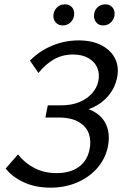

<svg xmlns="http://www.w3.org/2000/svg" viewBox="-20 -854 568 884"><path d="M212 10Q143 10 90 -14.5Q37 -39 6 -78L63 -143Q93 -104 138 -80.5Q183 -57 241 -57Q301 -57 340 -83.5Q379 -110 391 -160Q401 -201 390 -235.5Q379 -270 344 -291.5Q309 -313 248 -313H189L200 -369H260Q310 -369 345.5 -384Q381 -399 403 -423.5Q425 -448 432 -477Q440 -512 428.5 -540.5Q417 -569 388 -586Q359 -603 316 -603Q267 -603 228 -580.5Q189 -558 157 -518L118 -575Q161 -619 219.5 -643.5Q278 -668 342 -668Q407 -668 451 -643.5Q495 -619 512.5 -578.5Q530 -538 517 -488Q509 -454 489 -426Q469 -398 440.5 -378Q412 -358 376.5 -347.5Q341 -337 302 -337L308 -364Q356 -364 391.5 -350Q427 -336 449 -311Q471 -286 478 -251.5Q485 -217 476 -175Q463 -119 425.5 -77.5Q388 -36 333 -13Q278 10 212 10ZM270 -737Q254 -737 243.5 -744.5Q233 -752 228.5 -764.5Q224 -777 227 -792Q231 -810 245 -822Q259 -834 279 -834Q294 -834 304 -827Q314 -820 318.5 -808.5Q323 -797 321 -781Q317 -762 303 -749.5Q289 -737 270 -737ZM455 -737Q440 -737 430 -744.5Q420 -752 415.5 -764.5Q411 -777 414 -792Q417 -810 431 -822Q445 -834 465 -834Q480 -834 490 -827Q500 -820 504.5 -808.5Q509 -797 507 -781Q503 -762 489 -749.5Q475 -737 455 -737Z"/></svg>

Font: Ysabeau Infant Medium
Style: Italic
Weight: 500
Italic angle: -12°
Designer: Christian Thalmann (Catharsis Fonts)
Version: Version 2.001;gftools[0.9.30]; featfreeze: ss01,ss02,lnum